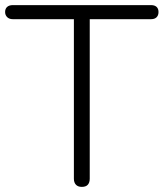

<svg xmlns="http://www.w3.org/2000/svg" viewBox="-23 -725 640 751"><path d="M297 6Q282 6 274 -2.5Q266 -11 266 -26V-650H27Q13 -650 5 -658Q-3 -666 -3 -678Q-3 -691 5 -698Q13 -705 27 -705H568Q582 -705 589.5 -698Q597 -691 597 -678Q597 -665 589.5 -657.5Q582 -650 568 -650H328V-26Q328 -11 320.5 -2.5Q313 6 297 6Z"/></svg>

Font: Nunito ExtraLight Light
Style: Regular
Weight: 300
Version: Version 3.602